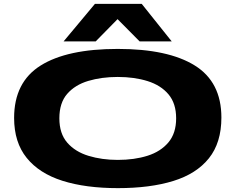

<svg xmlns="http://www.w3.org/2000/svg" viewBox="-20 -963 1217 993"><path d="M590 10Q423 10 303 -28Q183 -66 118 -146.5Q53 -227 53 -353Q53 -538 190 -624Q327 -710 589 -710Q849 -710 987 -624.5Q1125 -539 1125 -355Q1125 -225 1060.5 -144.5Q996 -64 876 -27Q756 10 590 10ZM589 -136Q675 -136 743 -157.5Q811 -179 851 -226.5Q891 -274 891 -351Q891 -428 851.5 -475Q812 -522 743.5 -543.5Q675 -565 589 -565Q505 -565 436.5 -544.5Q368 -524 327.5 -477.5Q287 -431 287 -351Q287 -272 328 -225Q369 -178 438 -157Q507 -136 589 -136ZM309 -749 471 -943H713L868 -749H702L588 -864L475 -749Z"/></svg>

Font: Georama ExtraExtended
Style: Bold
Weight: 700
Width: 8
Designer: Jean-Baptiste Levee
Foundry: Production Type
Version: Version 1.000